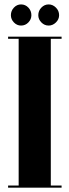

<svg xmlns="http://www.w3.org/2000/svg" viewBox="-20 -870 322 890"><path d="M17.5 0V-10H66.5V-690H17.5V-700H265.5V-690H215.5V-10H265.5V0ZM205.5 -751.5Q186 -751.5 171.8 -766Q157.5 -780.5 157.5 -799.5Q157.5 -820 171.8 -834.8Q186 -849.5 205.5 -849.5Q224.5 -849.5 239.2 -834.8Q254 -820 254 -799.5Q254 -780.5 239.2 -766Q224.5 -751.5 205.5 -751.5ZM77.5 -751.5Q58.5 -751.5 44.5 -766Q30.5 -780.5 30.5 -799.5Q30.5 -820 44.5 -834.8Q58.5 -849.5 77.5 -849.5Q97.5 -849.5 111.5 -834.8Q125.5 -820 125.5 -799.5Q125.5 -780.5 111.5 -766Q97.5 -751.5 77.5 -751.5Z"/></svg>

Font: Imbue 100pt Black
Style: Regular
Weight: 900
Designer: Tyler Finck
Foundry: Etcetera Type Company
Version: Version 1.102; ttfautohint (v1.8.3)